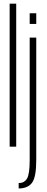

<svg xmlns="http://www.w3.org/2000/svg" viewBox="-20 -805 258 1054"><path d="M33 0H69V-785H33ZM82.5 229.5Q132 229.5 155.5 198.8Q179 168 179 74V-598.5H143V75Q143 151.5 128 175.8Q113 200 82.5 200ZM143 -732V-673.5H179V-732Z"/></svg>

Font: Anybody ExtraCondensed ExtraLight
Style: Regular
Weight: 250
Width: 2
Version: Version 1.113;gftools[0.9.25]